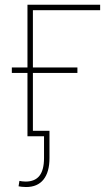

<svg xmlns="http://www.w3.org/2000/svg" viewBox="-20 -562 452 792"><path d="M393.1 -542.5V-520H115.7V0H93.3V-542.5ZM28.8 -261.2V-283.7H299.3V-261.2ZM87.4 209.5Q78.1 209.5 70.1 208.5Q62 207.5 56.6 206.5L60.1 184.1Q64.5 185.1 71 186Q77.6 187 85.4 187Q124 187 142.8 163.1Q161.6 139.2 161.6 89.8V0H108.9V-22.5H184.1V89.8Q184.1 147.9 159.4 178.7Q134.8 209.5 87.4 209.5Z"/></svg>

Font: Inter 16pt Thin
Style: Regular
Weight: 250
Version: Version 4.001;git-66647c0bb